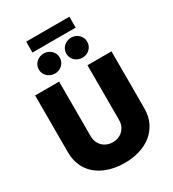

<svg xmlns="http://www.w3.org/2000/svg" viewBox="-254 -1225 1229 1367"><g transform="rotate(-30 361.0 -541.5)"><path d="M244.3 -727.3V-278.4Q244.3 -253.2 253 -231.7Q261.7 -210.2 277.2 -194.8Q292.6 -179.3 314.1 -170.6Q335.6 -161.9 360.8 -161.9Q386.4 -161.9 407.8 -170.6Q429.3 -179.3 444.8 -194.8Q460.2 -210.2 468.8 -231.5Q477.3 -252.8 477.3 -278.4V-727.3H674.7V-261.4Q674.7 -193.9 649.7 -143.3Q624.6 -92.7 581.7 -58.9Q538.7 -25.2 481.7 -8.3Q424.7 8.5 360.8 8.5Q319.6 8.5 280.2 1.4Q240.8 -5.7 205.8 -20.4Q170.8 -35.2 141.7 -57.2Q112.6 -79.2 91.4 -109.2Q70.3 -139.2 58.6 -177.2Q46.9 -215.2 46.9 -261.4V-727.3ZM183.2 -1001.4V-1090.9H538.4V-1001.4ZM387.8 -873.6Q387.8 -891.3 394.7 -906.4Q401.6 -921.5 413.5 -932.5Q425.4 -943.5 441.2 -949.8Q457 -956 474.4 -956Q491.8 -956 507.3 -949.8Q522.7 -943.5 534.4 -932.5Q546.2 -921.5 552.9 -906.4Q559.7 -891.3 559.7 -873.6Q559.7 -855.8 552.9 -840.7Q546.2 -825.6 534.4 -814.6Q522.7 -803.6 507.3 -797.4Q491.8 -791.2 474.4 -791.2Q457 -791.2 441.2 -797.4Q425.4 -803.6 413.5 -814.6Q401.6 -825.6 394.7 -840.7Q387.8 -855.8 387.8 -873.6ZM161.9 -873.6Q161.9 -891.3 168.9 -906.4Q175.8 -921.5 187.7 -932.5Q199.6 -943.5 215.4 -949.8Q231.2 -956 248.6 -956Q266 -956 281.4 -949.8Q296.9 -943.5 308.6 -932.5Q320.3 -921.5 327.1 -906.4Q333.8 -891.3 333.8 -873.6Q333.8 -855.8 327.1 -840.7Q320.3 -825.6 308.6 -814.6Q296.9 -803.6 281.4 -797.4Q266 -791.2 248.6 -791.2Q231.2 -791.2 215.4 -797.4Q199.6 -803.6 187.7 -814.6Q175.8 -825.6 168.9 -840.7Q161.9 -855.8 161.9 -873.6Z"/></g></svg>

Font: Inter P Black
Style: Regular
Weight: 900
Designer: Rasmus Andersson
Foundry: rsms
Version: Version 3.018;git-588b23468